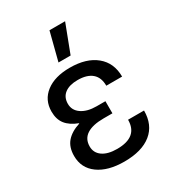

<svg xmlns="http://www.w3.org/2000/svg" viewBox="-181 -833 855 947"><g transform="rotate(-30 246.5 -359.0)"><path d="M446 -355H356Q356 -402 328 -426Q300 -450 247 -450Q200 -450 173.5 -430Q147 -410 147 -372Q147 -335 179 -313Q211 -291 264 -291H314V-222H264Q201 -222 168 -200.5Q135 -179 135 -136Q135 -100 164.5 -79Q194 -58 247 -58Q365 -58 365 -156H456Q456 -74 401.5 -30Q347 14 247 14Q154 14 99.5 -25.5Q45 -65 45 -134Q45 -184 71 -214Q97 -244 147 -260V-262Q102 -279 80 -307Q58 -335 58 -379Q58 -445 108 -483.5Q158 -522 244 -522Q338 -522 392 -477.5Q446 -433 446 -355ZM209 -572 250 -732H339L278 -572Z"/></g></svg>

Font: CST
Style: Regular
Weight: 400
Version: Version 1.00